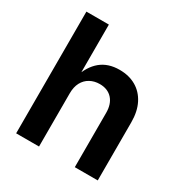

<svg xmlns="http://www.w3.org/2000/svg" viewBox="-168 -861 954 994"><g transform="rotate(30 309.0 -364.0)"><path d="M201.7 -317.9V0H64.9V-727.5H199.2V-410.2H187Q209 -480 253.2 -516.4Q297.4 -552.7 365.2 -552.7Q421.9 -552.7 463.9 -528.3Q505.9 -503.9 529.3 -458Q552.7 -412.1 552.7 -347.2V0H415.5V-324.7Q415.5 -377.4 388.2 -407.5Q360.8 -437.5 313 -437.5Q280.8 -437.5 255.4 -423.3Q230 -409.2 215.8 -382.6Q201.7 -356 201.7 -317.9Z"/></g></svg>

Font: Inter
Style: 650
Weight: 650
Designer: Rasmus Andersson
Foundry: rsms
Version: Version 4.001;git-66647c0bb